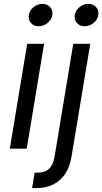

<svg xmlns="http://www.w3.org/2000/svg" viewBox="-20 -769 529 993"><path d="M30.8 0 120.6 -542.5H208L118.2 0ZM179.7 -633.3Q154.8 -633.3 139.9 -650.1Q125 -667 128.9 -690.9Q132.8 -715.3 153.6 -732.2Q174.3 -749 199.2 -749Q224.1 -749 239.3 -732.2Q254.4 -715.3 250.5 -690.9Q246.6 -667 225.8 -650.1Q205.1 -633.3 179.7 -633.3ZM358.9 -542.5H446.8L349.6 43Q341.3 92.8 317.9 128.9Q294.4 165 256.1 184.6Q217.8 204.1 165.5 204.1H146L159.2 124H176.8Q213.4 124 234.6 103Q255.9 82 262.2 41.5ZM417.5 -633.3Q392.6 -633.3 377.7 -650.1Q362.8 -667 366.7 -690.9Q370.6 -715.3 391.4 -732.2Q412.1 -749 437 -749Q461.9 -749 477.1 -732.2Q492.2 -715.3 488.3 -690.9Q484.4 -667 463.6 -650.1Q442.9 -633.3 417.5 -633.3Z"/></svg>

Font: Inter 16pt
Style: Italic
Weight: 400
Italic angle: -9.3988°
Version: Version 4.001;git-66647c0bb